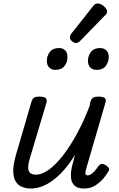

<svg xmlns="http://www.w3.org/2000/svg" viewBox="-20 -1072 685 1107"><path d="M158 15Q113 15 87 -6.5Q61 -28 57 -71.5Q53 -115 72 -179L161 -484Q167 -503 176.5 -509Q186 -515 205 -515Q235 -515 244 -506Q253 -497 247 -477L152 -159Q144 -134 142.5 -112Q141 -90 151 -77.5Q161 -65 188 -65Q223 -65 263 -94.5Q303 -124 344 -177Q385 -230 424.5 -302.5Q464 -375 497 -462L501 -484Q507 -503 517 -509Q527 -515 546 -515Q576 -515 585 -506Q594 -497 587 -477L478 -103Q473 -85 472.5 -76Q472 -67 476 -64Q480 -61 486 -61Q495 -61 505 -67.5Q515 -74 525.5 -85.5Q536 -97 548 -115Q557 -126 567.5 -126.5Q578 -127 591 -119Q604 -110 608 -101.5Q612 -93 605 -84Q595 -66 576 -43Q557 -20 529 -2.5Q501 15 466 15Q429 15 411.5 -0.5Q394 -16 390.5 -39.5Q387 -63 391 -90.5Q395 -118 403 -142L412 -180Q384 -132 352.5 -96Q321 -60 288.5 -35Q256 -10 223 2.5Q190 15 158 15ZM298 -669Q278 -669 264 -682.5Q250 -696 250 -721Q250 -749 267 -772Q284 -795 320 -795Q342 -795 355.5 -782Q369 -769 369 -743Q370 -715 352.5 -692Q335 -669 298 -669ZM537 -669Q515 -669 501 -682.5Q487 -696 487 -721Q487 -749 504 -772Q521 -795 557 -795Q579 -795 593 -782Q607 -769 607 -743Q607 -715 590 -692Q573 -669 537 -669ZM418 -824Q408 -824 395.5 -834Q383 -844 383 -855Q383 -861 385 -867Q387 -873 392 -879L514 -1033Q522 -1045 529 -1048.5Q536 -1052 544 -1052Q554 -1052 566.5 -1045Q579 -1038 588 -1027Q597 -1016 597 -1005Q597 -997 594 -992Q591 -987 584 -982L445 -839Q431 -824 418 -824Z"/></svg>

Font: Playwrite AU QLD
Style: Regular
Weight: 400
Designer: Veronika Burian, José Scaglione
Foundry: TypeTogether
Version: Version 1.002